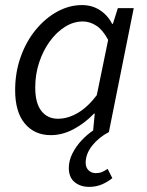

<svg xmlns="http://www.w3.org/2000/svg" viewBox="-20 -518 577 753"><path d="M329.5 214.9Q295.1 214.9 272.5 196.1Q249.9 177.3 249.9 141.1Q249.9 111.8 264.3 83.4Q278.7 55 300.7 31.8Q322.8 8.6 345.3 -6.3L351.6 -72.1H348.3Q312.8 -35 268.8 -11.5Q224.9 12 179.4 12Q115.3 12 77.3 -33.5Q39.4 -78.9 39.4 -164.4Q39.4 -234.2 61.1 -294.9Q82.7 -355.6 120.2 -401.2Q157.7 -446.7 204.6 -472.4Q251.5 -498.1 301.6 -498.1Q341.2 -498.1 371.9 -478.1Q402.7 -458.1 419.5 -424.7H422.8L442.2 -486.1H504.5L407 0Q367.7 20.4 341.8 52.8Q316 85.3 316 120.3Q316 139 327.4 150Q338.8 161 355.6 161Q369.1 161 379.4 156.9Q389.7 152.8 402 144.1L420.6 180.7Q400.4 196.7 378.2 205.8Q356.1 214.9 329.5 214.9ZM207.1 -52.3Q246.1 -52.3 285.1 -75.1Q324.2 -97.9 359.6 -144.8L404.2 -361.7Q383.2 -400.7 357.9 -417.2Q332.6 -433.8 304.7 -433.8Q268.2 -433.8 234.6 -412.6Q201 -391.3 174.9 -355.2Q148.8 -319.2 133.5 -272.8Q118.2 -226.4 118.2 -175.6Q118.2 -113.2 142.4 -82.7Q166.5 -52.3 207.1 -52.3Z"/></svg>

Font: Source Sans 3
Style: Italic
Weight: 200
Italic angle: -11°
Designer: Paul D. Hunt
Foundry: Adobe
Version: Version 3.046;hotconv 1.0.118;makeotfexe 2.5.65603